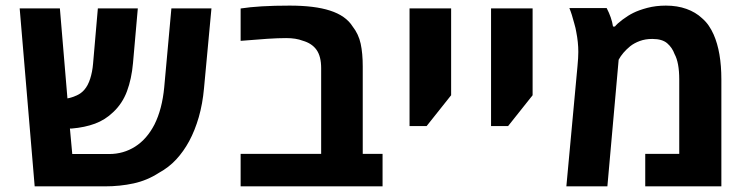

<svg xmlns="http://www.w3.org/2000/svg" viewBox="-20 -661 2669 681"><path d="M103 0 49.8 -631.3H192.4L219.2 -312Q235.4 -314.9 252 -322.5Q268.6 -330.1 279.3 -342.8Q292 -357.4 299.8 -381.6Q307.6 -405.8 310.1 -435.1L327.1 -631.3H468.8L451.7 -437Q446.8 -381.3 430.4 -337.4Q414.1 -293.5 380.9 -262.7Q353 -235.8 316.9 -222.4Q280.8 -209 234.4 -205.1H228L236.3 -114.7H367.2Q418 -114.7 459.5 -141.1Q501 -167.5 527.8 -219.2Q555.2 -273.9 562.5 -351.6L587.9 -631.3H730L703.6 -348.1Q698.7 -293 685.1 -245.6Q671.4 -198.2 650.9 -160.2Q631.3 -124 605.2 -95.7Q579.1 -67.4 543.5 -47.9Q502 -21 453.9 -10.5Q405.8 0 351.6 0Z M833.5 0V-115.2H1119.1V-419.4Q1119.1 -460.9 1102.8 -484.1Q1086.4 -507.3 1053.7 -516.6Q1029.8 -525.9 995.1 -525.9Q966.3 -525.9 928.2 -523.4Q890.1 -521 833.5 -516.1V-630.9Q897.9 -641.1 1007.3 -641.1Q1096.2 -641.1 1150.4 -623.5Q1206.5 -605.5 1230.5 -567.4Q1252 -540 1259.3 -505.9Q1266.6 -471.7 1266.6 -425.3V-115.2H1336.9V0Z M1432.6 -213.9V-631.3H1580.1V-323.2L1493.2 -213.9Z M1721.7 -213.9V-631.3H1869.1V-323.2L1782.2 -213.9Z M1988.8 0 2028.3 -426.8Q2031.2 -457 2031.2 -476.6Q2031.2 -511.2 2023.9 -547.9Q2022 -560.5 2016.8 -578.1Q2011.7 -595.7 2008.3 -607.9Q2006.3 -614.3 2004.2 -620.1Q2002 -626 1999.5 -632.3H2131.8Q2149.4 -598.6 2154.3 -566.9H2161.1Q2168 -576.2 2187.7 -591.1Q2207.5 -606 2226.1 -615.2Q2245.6 -625 2275.9 -633.1Q2306.2 -641.1 2341.8 -641.1Q2382.3 -641.1 2414.8 -629.4Q2447.3 -617.7 2469.7 -596.7Q2483.9 -584.5 2493.9 -569.8Q2503.9 -555.2 2511.2 -538.6Q2538.6 -476.6 2538.6 -378.9V0H2268.6V-115.2H2389.2V-378.9Q2389.2 -439 2372.6 -469.2Q2364.3 -492.2 2346.4 -507.6Q2328.6 -522.9 2293.9 -522.9Q2269 -522.9 2249.3 -515.6Q2229.5 -508.3 2215.3 -497.1Q2188 -474.6 2174.3 -449.2L2134.3 0Z"/></svg>

Font: Open Sans
Style: Bold
Weight: 700
Designer: Monotype Design Team
Foundry: Monotype Imaging Inc.
Version: Version 3.000; ttfautohint (v1.8.4)